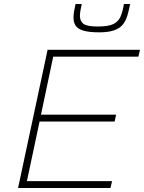

<svg xmlns="http://www.w3.org/2000/svg" viewBox="-20 -936 717 956"><path d="M70 0 217 -688H677L669 -654H245L184 -365H558L551 -331H177L114 -34H538L530 0ZM474 -775Q423 -775 395 -783.5Q367 -792 356.5 -808.5Q346 -825 346 -847Q346 -863 349 -880.5Q352 -898 356 -916H387Q383 -898 380.5 -883.5Q378 -869 378 -857Q378 -830 396 -817Q414 -804 467 -804Q520 -804 545 -816.5Q570 -829 580.5 -854Q591 -879 597 -916H628Q622 -885 614.5 -859.5Q607 -834 592.5 -815Q578 -796 549.5 -785.5Q521 -775 474 -775Z"/></svg>

Font: Saira SemiExpanded Thin
Style: Italic
Weight: 250
Width: 6
Italic angle: -12°
Designer: Hector Gatti with collaboration of the Omnibus-Type team
Foundry: Omnibus-Type
Version: Version 1.101